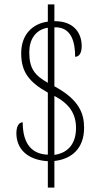

<svg xmlns="http://www.w3.org/2000/svg" viewBox="-20 -780 469 879"><path d="M199 -42V79H229V-43C310 -52 365 -102 365 -195C365 -261 342 -324 229 -385V-655C309 -658 324 -584 324 -520C343 -520 354 -538 354 -569C354 -632 315 -684 229 -683V-760H199V-681C130 -672 77 -623 77 -536C77 -449 115 -403 199 -356V-72C128 -74 84 -119 84 -220C61 -220 55 -191 55 -170C55 -102 101 -48 199 -42ZM199 -653V-401C141 -434 114 -464 114 -540C114 -599 142 -644 199 -653ZM229 -71V-341C297 -305 328 -260 328 -194C328 -126 295 -80 229 -71Z"/></svg>

Font: Noto Serif Sinhala ExtraCondensed ExtraLight
Style: Regular
Weight: 200
Width: 2
Designer: Jelle Bosma - Monotype Design Team
Foundry: Monotype Imaging Inc.
Version: Version 2.007